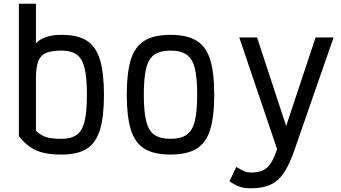

<svg xmlns="http://www.w3.org/2000/svg" viewBox="-20 -820 1840 1036"><path d="M312 14Q256 14 215 4.5Q174 -5 143 -26.5Q112 -48 82 -85V-800H174V-587Q198 -611 232.5 -621.5Q267 -632 312 -632Q399 -632 448.5 -600.5Q498 -569 519.5 -497.5Q541 -426 541 -308Q541 -191 519.5 -120Q498 -49 448.5 -17.5Q399 14 312 14ZM312 -71Q364 -71 394 -92.5Q424 -114 436.5 -165.5Q449 -217 449 -308Q449 -400 436.5 -452Q424 -504 394 -525.5Q364 -547 312 -547Q258 -547 228 -534Q198 -521 186 -488.5Q174 -456 174 -395V-114Q201 -89 230 -80Q259 -71 312 -71Z M900 14Q811 14 759.5 -17.5Q708 -49 686 -120.5Q664 -192 664 -309Q664 -427 686 -498Q708 -569 759.5 -600.5Q811 -632 900 -632Q989 -632 1040.5 -600.5Q1092 -569 1114 -498Q1136 -427 1136 -309Q1136 -192 1114 -120.5Q1092 -49 1040.5 -17.5Q989 14 900 14ZM900 -71Q955 -71 986.5 -92.5Q1018 -114 1031 -166Q1044 -218 1044 -309Q1044 -401 1031 -452.5Q1018 -504 986.5 -525.5Q955 -547 900 -547Q845 -547 813.5 -525.5Q782 -504 769 -452.5Q756 -401 756 -309Q756 -218 769 -166Q782 -114 813.5 -92.5Q845 -71 900 -71Z M1334 196Q1298 196 1273 187.5Q1248 179 1218 158L1255 81Q1286 99 1300.5 105Q1315 111 1334 111Q1372 111 1397 100Q1422 89 1440.5 61.5Q1459 34 1475 -16L1271 -618H1367L1524 -140L1683 -618H1780L1569 -11Q1543 66 1512.5 111.5Q1482 157 1439.5 176.5Q1397 196 1334 196Z"/></svg>

Font: Victor Mono SemiBold
Style: Regular
Weight: 600
Monospace: yes
Designer: Rune Bjørnerås
Version: Version 1.561;gftools[0.9.30]